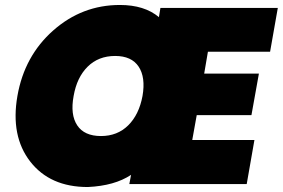

<svg xmlns="http://www.w3.org/2000/svg" viewBox="-20 -740 1137 772"><path d="M1066 -532H816L801 -444H1021L991 -277H771L753 -177H1003L972 0H500L507 -37Q441 7 333 12Q181 12 101.5 -90.5Q22 -193 50 -354Q78 -515 194 -617.5Q310 -720 462 -720Q561 -720 619 -671L625 -708H1097ZM443 -515Q376 -515 332.5 -472Q289 -429 276 -354Q262 -279 290.5 -236Q319 -193 386 -193Q452 -193 495.5 -236Q539 -279 553 -354Q566 -429 537.5 -472Q509 -515 443 -515Z"/></svg>

Font: Poppins Black
Style: Italic
Weight: 900
Italic angle: -10°
Designer: Ninad Kale (Devanagari), Jonny Pinhorn (Latin)
Foundry: Indian Type Foundry
Version: Version 3.200;PS 1.000;hotconv 16.6.54;makeotf.lib2.5.65590